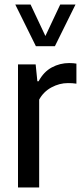

<svg xmlns="http://www.w3.org/2000/svg" viewBox="-20 -828 362 848"><path d="M59.5 0V-543.5H137.5L145 -469H150.5Q173 -511 208.8 -530.2Q244.5 -549.5 285.5 -549.5Q295 -549.5 303.2 -548.8Q311.5 -548 317.5 -547V-458.5Q308 -460 299 -460.5Q290 -461 280 -461Q242.5 -461 207.2 -442Q172 -423 153 -388V0ZM138.5 -624 47.5 -808H115L180.5 -669L246 -808H313.5L222.5 -624Z"/></svg>

Font: Encode Sans Condensed Medium
Style: Regular
Weight: 500
Width: 3
Designer: Multiple Designers
Foundry: Impallari Type
Version: Version 3.000; ttfautohint (v1.8.3) -l 8 -r 50 -G 200 -x 14 